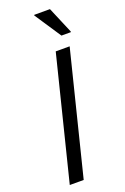

<svg xmlns="http://www.w3.org/2000/svg" viewBox="-169 -943 646 994"><g transform="rotate(-20 154.5 -445.5)"><path d="M32.5 0 200.8 -675H277.5L109.2 0ZM256.7 -741.7 160 -887.5 160.8 -890.8H247.5L309.2 -745L308.3 -741.7Z"/></g></svg>

Font: Funnel Sans Light Light
Style: Italic
Weight: 300
Italic angle: -14.036°
Version: Version 1.000